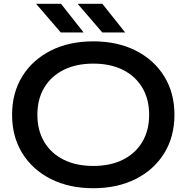

<svg xmlns="http://www.w3.org/2000/svg" viewBox="-20 -983 988 1017"><path d="M474 14Q346 14 249 -35Q152 -84 98 -171.5Q44 -259 44 -375Q44 -491 98 -578.5Q152 -666 249 -715Q346 -764 474 -764Q602 -764 699 -715Q796 -666 850 -578.5Q904 -491 904 -375Q904 -259 850 -171.5Q796 -84 699 -35Q602 14 474 14ZM474 -104Q565 -104 631 -137Q697 -170 733.5 -231Q770 -292 770 -375Q770 -458 733.5 -519Q697 -580 631 -613Q565 -646 474 -646Q384 -646 317.5 -613Q251 -580 214.5 -519Q178 -458 178 -375Q178 -292 214.5 -231Q251 -170 317.5 -137Q384 -104 474 -104ZM522 -963 643 -811H522L391 -963ZM303 -963 423 -811H302L171 -963Z"/></svg>

Font: Bounded
Style: Regular
Weight: 400
Designer: Vlad Churkin
Version: Version 1.0